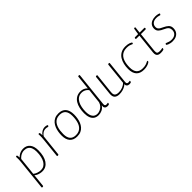

<svg xmlns="http://www.w3.org/2000/svg" viewBox="195 -1997 3451 3451"><g transform="rotate(-45 1920.0 -272.0)"><path d="M82 208Q73 208 69.5 205Q66 202 67 196L126 -373Q128 -392 129.5 -409Q131 -426 131.5 -439.5Q132 -453 132 -461Q132 -482 131 -494Q130 -506 130 -509Q130 -513 132 -515.5Q134 -518 137.5 -519.5Q141 -521 144 -521.5Q147 -522 150 -522Q161 -522 164.5 -502.5Q168 -483 168 -447Q168 -431 166.5 -419.5Q165 -408 161 -395L152 -439Q173 -469 200.5 -489Q228 -509 259 -519Q290 -529 322 -529Q363 -529 395 -515.5Q427 -502 450.5 -474.5Q474 -447 486 -407Q498 -367 498 -314Q498 -239 483.5 -180Q469 -121 441 -79.5Q413 -38 373.5 -16Q334 6 284 6Q254 6 225.5 -0.5Q197 -7 172.5 -19Q148 -31 130 -47L105 196Q104 208 86 208ZM281 -28Q323 -28 356 -48Q389 -68 412 -105.5Q435 -143 447 -197Q459 -251 459 -318Q459 -377 442.5 -416.5Q426 -456 393.5 -475.5Q361 -495 313 -495Q287 -495 261 -486Q235 -477 211.5 -460.5Q188 -444 169 -421L149 -227Q146 -197 142.5 -163.5Q139 -130 133 -80Q157 -58 199 -43Q241 -28 281 -28Z M676 2Q668 2 664 -1Q660 -4 661 -10L699 -373Q703 -409 704 -432.5Q705 -456 705 -471Q705 -490 704 -498.5Q703 -507 703 -511Q703 -514 705 -516Q707 -518 710 -519.5Q713 -521 716.5 -521.5Q720 -522 723 -522Q728 -522 732 -517.5Q736 -513 738.5 -498Q741 -483 741 -452Q755 -474 776 -491.5Q797 -509 822 -519.5Q847 -530 874 -530Q892 -530 906.5 -527Q921 -524 930 -519Q939 -514 938 -509Q938 -506 936 -502.5Q934 -499 931 -495.5Q928 -492 925.5 -489.5Q923 -487 921 -487Q917 -487 901.5 -492Q886 -497 865 -497Q822 -497 789.5 -473Q757 -449 743 -423L699 -10Q698 -4 693.5 -1Q689 2 680 2Z M1168 6Q1077 6 1028.5 -48Q980 -102 980 -205Q980 -251 987.5 -297.5Q995 -344 1012 -385.5Q1029 -427 1056.5 -459.5Q1084 -492 1124 -510.5Q1164 -529 1219 -529Q1311 -529 1359 -474.5Q1407 -420 1407 -314Q1407 -268 1399.5 -221.5Q1392 -175 1375 -134.5Q1358 -94 1330.5 -62Q1303 -30 1263 -12Q1223 6 1168 6ZM1170 -28Q1218 -28 1252.5 -45Q1287 -62 1309.5 -91Q1332 -120 1344.5 -157.5Q1357 -195 1362.5 -236Q1368 -277 1368 -318Q1368 -407 1330.5 -451Q1293 -495 1216 -495Q1168 -495 1134 -478Q1100 -461 1078 -431.5Q1056 -402 1043 -364.5Q1030 -327 1025 -286Q1020 -245 1020 -204Q1020 -116 1057 -72Q1094 -28 1170 -28Z M1713 7Q1659 7 1622.5 -17Q1586 -41 1567.5 -88Q1549 -135 1549 -203Q1549 -269 1562 -327.5Q1575 -386 1603 -431.5Q1631 -477 1675 -503Q1719 -529 1780 -529Q1819 -529 1852.5 -515Q1886 -501 1913 -472L1941 -740Q1942 -746 1945.5 -749Q1949 -752 1958 -752H1962Q1971 -752 1975.5 -749Q1980 -746 1979 -740L1910 -80Q1907 -51 1917 -40.5Q1927 -30 1948 -30Q1962 -30 1969.5 -32.5Q1977 -35 1982 -35Q1985 -35 1986 -33Q1987 -31 1987 -28Q1987 -24 1986 -18.5Q1985 -13 1983.5 -9Q1982 -5 1980 -3Q1977 0 1969.5 2Q1962 4 1953 5Q1944 6 1937 6Q1925 6 1907.5 0.5Q1890 -5 1879 -23.5Q1868 -42 1875 -80Q1842 -31 1797.5 -12Q1753 7 1713 7ZM1714 -26Q1745 -26 1778.5 -40Q1812 -54 1839 -82.5Q1866 -111 1879 -153L1902 -367Q1904 -383 1906 -399Q1908 -415 1909 -431Q1893 -453 1872.5 -467.5Q1852 -482 1828.5 -489.5Q1805 -497 1779 -497Q1727 -497 1690.5 -472.5Q1654 -448 1631.5 -406.5Q1609 -365 1598.5 -312Q1588 -259 1588 -202Q1588 -116 1620.5 -71Q1653 -26 1714 -26Z M2244 6Q2180 6 2148 -25Q2116 -56 2123 -128L2163 -513Q2164 -519 2168 -522Q2172 -525 2181 -525H2185Q2194 -525 2198 -522Q2202 -519 2201 -513L2160 -129Q2156 -92 2165 -69.5Q2174 -47 2197.5 -37Q2221 -27 2259 -27Q2284 -27 2309.5 -32Q2335 -37 2358 -46.5Q2381 -56 2400 -69Q2419 -82 2432 -97L2475 -513Q2477 -525 2493 -525H2497Q2506 -525 2510 -522Q2514 -519 2513 -513L2468 -81Q2465 -52 2475 -41.5Q2485 -31 2506 -31Q2520 -31 2527.5 -33.5Q2535 -36 2540 -36Q2543 -36 2544 -34Q2545 -32 2545 -29Q2545 -25 2544 -19.5Q2543 -14 2541.5 -10Q2540 -6 2538 -4Q2535 -1 2527.5 1Q2520 3 2511 4Q2502 5 2495 5Q2483 5 2465.5 -0.5Q2448 -6 2437 -24.5Q2426 -43 2433 -81L2448 -83Q2432 -57 2400.5 -37Q2369 -17 2328 -5.5Q2287 6 2244 6Z M2866 6Q2769 6 2720 -48Q2671 -102 2671 -206Q2671 -266 2684 -323.5Q2697 -381 2726 -427.5Q2755 -474 2803.5 -501.5Q2852 -529 2922 -529Q2949 -529 2974 -525Q2999 -521 3018.5 -514Q3038 -507 3049 -499.5Q3060 -492 3060 -486Q3060 -484 3059 -480.5Q3058 -477 3056 -473.5Q3054 -470 3051.5 -467.5Q3049 -465 3047 -465Q3042 -465 3028.5 -472.5Q3015 -480 2989 -487.5Q2963 -495 2919 -495Q2868 -495 2832 -478Q2796 -461 2772 -432Q2748 -403 2734.5 -366Q2721 -329 2715.5 -288Q2710 -247 2710 -206Q2710 -118 2748.5 -73Q2787 -28 2869 -28Q2916 -28 2946.5 -37.5Q2977 -47 2994 -57Q3011 -67 3016 -67Q3019 -67 3020.5 -63.5Q3022 -60 3022.5 -55.5Q3023 -51 3023 -47Q3023 -41 3003.5 -28Q2984 -15 2948.5 -4.5Q2913 6 2866 6Z M3293 6Q3258 6 3235.5 -5Q3213 -16 3203.5 -40Q3194 -64 3198 -101L3239 -487H3160Q3147 -487 3148 -501L3149 -509Q3150 -517 3153.5 -520Q3157 -523 3165 -523H3242L3260 -638Q3261 -645 3264.5 -647.5Q3268 -650 3276 -650H3279Q3287 -650 3290.5 -647Q3294 -644 3293 -638L3280 -523H3398Q3411 -523 3410 -509L3409 -501Q3408 -494 3404.5 -490.5Q3401 -487 3393 -487H3277L3237 -107Q3233 -61 3246.5 -45.5Q3260 -30 3303 -30Q3321 -30 3335 -32Q3349 -34 3358.5 -36.5Q3368 -39 3371 -39Q3374 -39 3375 -37Q3376 -35 3376 -32Q3376 -28 3375 -22.5Q3374 -17 3372.5 -13Q3371 -9 3369 -7Q3366 -4 3355 -1Q3344 2 3328 4Q3312 6 3293 6Z M3593 9Q3564 9 3540 4Q3516 -1 3498 -8Q3480 -15 3470.5 -22Q3461 -29 3461 -33Q3462 -37 3464.5 -42Q3467 -47 3471 -51.5Q3475 -56 3477 -56Q3482 -56 3497.5 -48.5Q3513 -41 3539 -33Q3565 -25 3599 -25Q3659 -25 3694 -56.5Q3729 -88 3729 -141Q3729 -177 3714.5 -198.5Q3700 -220 3676 -234Q3652 -248 3623 -261Q3603 -270 3583.5 -281Q3564 -292 3548 -306.5Q3532 -321 3522.5 -340.5Q3513 -360 3513 -386Q3513 -432 3534 -464Q3555 -496 3594.5 -513Q3634 -530 3687 -530Q3705 -530 3721.5 -527.5Q3738 -525 3752 -521.5Q3766 -518 3773.5 -514Q3781 -510 3781 -506Q3781 -503 3777.5 -497Q3774 -491 3770.5 -486.5Q3767 -482 3764 -482Q3760 -482 3736 -489.5Q3712 -497 3678 -497Q3620 -497 3586 -468.5Q3552 -440 3552 -390Q3552 -361 3566 -343Q3580 -325 3602.5 -313.5Q3625 -302 3649 -290Q3674 -278 3695.5 -265Q3717 -252 3733 -236.5Q3749 -221 3758 -200Q3767 -179 3767 -150Q3767 -100 3745.5 -64.5Q3724 -29 3685 -10Q3646 9 3593 9Z"/></g></svg>

Font: Asap Thin
Style: Italic
Weight: 250
Italic angle: -6°
Designer: Pablo Cosgaya
Foundry: Omnibus-Type
Version: Version 3.001